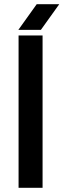

<svg xmlns="http://www.w3.org/2000/svg" viewBox="-20 -900 304 920"><path d="M69 0V-730H184V0ZM68 -757 156 -880H264L176 -757Z"/></svg>

Font: MuseoModerno Medium
Style: Regular
Weight: 500
Designer: Pablo Cosgaya, Héctor Gatti, Marcela Romero, and the Authors of The MuseoModerno Project.
Foundry: Omnibus-Type Team
Version: Version 1.001